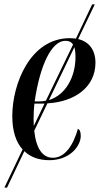

<svg xmlns="http://www.w3.org/2000/svg" viewBox="-24 -720 455 875"><path d="M-4 135H8L87 -31C116 -3 155 10 201 10C293 10 344 -53 344 -101C344 -122 338 -130 331 -133C310 -58 272 -1 217 -1C171 -1 141 -41 132 -124L192 -249C318 -256 411 -324 411 -434C411 -491 383 -530 332 -542L408 -700H396L322 -544C313 -545 304 -546 294 -546C114 -546 32 -338 32 -191C32 -122 49 -72 79 -39ZM157 -258H134C159 -427 212 -534 274 -534C290 -534 301 -529 309 -517L185 -261C176 -259 167 -258 157 -258ZM320 -460C320 -369 275 -287 199 -264L315 -505C318 -494 320 -479 320 -460ZM129 -178C129 -198 131 -238 133 -248H169C172 -248 176 -248 179 -248L130 -146C130 -156 129 -166 129 -178Z"/></svg>

Font: Noto Serif Display ExtraCondensed Medium
Style: Italic
Weight: 500
Width: 2
Italic angle: -12°
Designer: Monotype Design Team
Foundry: Monotype Imaging Inc.
Version: Version 2.009